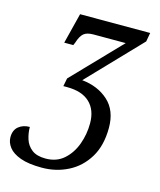

<svg xmlns="http://www.w3.org/2000/svg" viewBox="-160 -619 784 942"><g transform="rotate(15 231.5 -148.0)"><path d="M142 240Q74 240 33 225Q-8 210 -26.5 186Q-45 162 -45 135Q-45 99 -22.5 80.5Q0 62 34 62Q34 93 43.5 123Q53 153 78 172.5Q103 192 148 192Q204 192 241 159Q278 126 296.5 75Q315 24 315 -31Q315 -99 275.5 -136.5Q236 -174 160 -174H141L149 -215L382 -457H218Q185 -457 169 -443.5Q153 -430 142 -395L136 -381H90L129 -536H485L477 -491L223 -226Q304 -218 357 -170Q410 -122 410 -34Q410 56 373 117Q336 178 275 209Q214 240 142 240Z"/></g></svg>

Font: Noto Serif SemiCondensed
Style: Italic
Weight: 400
Width: 4
Italic angle: -12°
Designer: Monotype Design Team
Foundry: Monotype Imaging Inc.
Version: Version 2.013